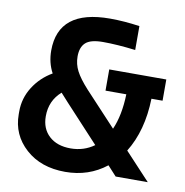

<svg xmlns="http://www.w3.org/2000/svg" viewBox="-84 -819 884 918"><g transform="rotate(10 358.5 -359.5)"><path d="M292 20Q174 20 100 -46.5Q26 -113 26 -213V-227Q26 -291 60.5 -345.5Q95 -400 152 -433Q126 -481 126 -540Q126 -739 377 -739Q446 -739 521 -728V-612Q431 -623 363 -623Q303 -623 279 -601Q255 -579 255 -534Q255 -497 272 -464Q289 -431 330 -386L482 -223Q513 -293 516 -396H415V-499H692V-396H638Q634 -240 567 -132L690 0H534L491 -47Q406 20 292 20ZM155 -226Q155 -166 193.5 -130.5Q232 -95 298 -95Q362 -95 412 -131L248 -308L210 -350Q155 -302 155 -226Z"/></g></svg>

Font: Cazoo Sans SemiBold
Style: Regular
Weight: 600
Designer: Jonathan Barnbrook, Julián Moncada
Foundry: Barnbrook Fonts
Version: Version 2.000;Glyphs 3.2.3 (3260)